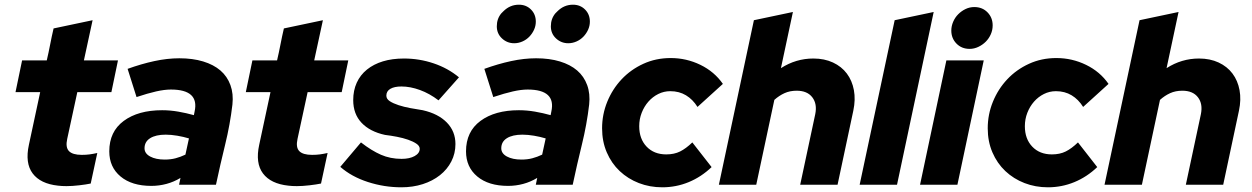

<svg xmlns="http://www.w3.org/2000/svg" viewBox="-20 -786 5326 817"><path d="M103 -170Q115 -227 127 -282Q139 -337 151 -394H46Q53 -428 60 -461.5Q67 -495 74 -529H179Q187 -563 193.5 -597Q200 -631 208 -665Q250 -674 291 -682.5Q332 -691 374 -700Q365 -657 355.5 -614.5Q346 -572 337 -529H482Q475 -495 468 -461.5Q461 -428 454 -394H309Q298 -344 287.5 -294.5Q277 -245 266 -195Q258 -159 273.5 -143Q289 -127 328 -127Q346 -127 361 -129Q376 -131 394 -135Q387 -103 380 -70Q373 -37 366 -5Q347 -1 317 2.5Q287 6 263 6Q253 6 244 5.5Q235 5 227 4Q152 -4 119 -48Q86 -92 103 -170Z M624 5Q541 5 493 -35Q445 -75 445 -142Q445 -226 506.5 -271.5Q568 -317 670 -317Q704 -317 738.5 -311Q773 -305 805 -296L808 -311Q829 -405 707 -405Q680 -405 644.5 -397Q609 -389 561 -373Q551 -403 542 -433Q533 -463 523 -493Q581 -514 636.5 -526Q692 -538 743 -538Q800 -538 844.5 -524.5Q889 -511 918 -486Q947 -461 960.5 -424Q974 -387 969 -341Q959 -256 938 -170.5Q917 -85 899 0H742Q744 -8 745 -14.5Q746 -21 748 -29Q720 -12 688.5 -3.5Q657 5 624 5ZM595 -155Q595 -133 619 -120Q643 -107 681 -107Q706 -107 727 -112.5Q748 -118 769 -128L784 -197Q761 -204 734.5 -208.5Q708 -213 685 -213Q643 -213 619 -198Q595 -183 595 -155Z M1083 -170Q1095 -227 1107 -282Q1119 -337 1131 -394H1026Q1033 -428 1040 -461.5Q1047 -495 1054 -529H1159Q1167 -563 1173.5 -597Q1180 -631 1188 -665Q1230 -674 1271 -682.5Q1312 -691 1354 -700Q1345 -657 1335.5 -614.5Q1326 -572 1317 -529H1462Q1455 -495 1448 -461.5Q1441 -428 1434 -394H1289Q1278 -344 1267.5 -294.5Q1257 -245 1246 -195Q1238 -159 1253.5 -143Q1269 -127 1308 -127Q1326 -127 1341 -129Q1356 -131 1374 -135Q1367 -103 1360 -70Q1353 -37 1346 -5Q1327 -1 1297 2.5Q1267 6 1243 6Q1233 6 1224 5.5Q1215 5 1207 4Q1132 -4 1099 -48Q1066 -92 1083 -170Z M1428 -76Q1450 -102 1472 -128Q1494 -154 1516 -180Q1561 -145 1601 -127.5Q1641 -110 1689 -110Q1723 -110 1744.5 -122Q1766 -134 1766 -153Q1766 -165 1752 -174.5Q1738 -184 1716.5 -191.5Q1695 -199 1669 -204Q1643 -209 1618 -212Q1554 -226 1518.5 -263.5Q1483 -301 1483 -360Q1483 -401 1498 -434Q1513 -467 1541.5 -490Q1570 -513 1609.5 -525Q1649 -537 1699 -537Q1764 -537 1825 -516.5Q1886 -496 1933 -457Q1911 -432 1889.5 -408Q1868 -384 1846 -359Q1808 -388 1767 -403Q1726 -418 1688 -418Q1658 -418 1641 -408Q1624 -398 1624 -379Q1624 -365 1638.5 -355.5Q1653 -346 1676 -338.5Q1699 -331 1726 -326Q1753 -321 1779 -317Q1845 -302 1881.5 -264.5Q1918 -227 1918 -173Q1918 -133 1900.5 -99Q1883 -65 1852 -40.5Q1821 -16 1779 -2.5Q1737 11 1688 11Q1615 11 1545.5 -11.5Q1476 -34 1428 -76Z M1963 0ZM2142 5Q2059 5 2011 -35Q1963 -75 1963 -142Q1963 -226 2024.5 -271.5Q2086 -317 2188 -317Q2222 -317 2256.5 -311Q2291 -305 2323 -296L2326 -311Q2347 -405 2225 -405Q2198 -405 2162.5 -397Q2127 -389 2079 -373Q2069 -403 2060 -433Q2051 -463 2041 -493Q2099 -514 2154.5 -526Q2210 -538 2261 -538Q2318 -538 2362.5 -524.5Q2407 -511 2436 -486Q2465 -461 2478.5 -424Q2492 -387 2487 -341Q2477 -256 2456 -170.5Q2435 -85 2417 0H2260Q2262 -8 2263 -14.5Q2264 -21 2266 -29Q2238 -12 2206.5 -3.5Q2175 5 2142 5ZM2113 -155Q2113 -133 2137 -120Q2161 -107 2199 -107Q2224 -107 2245 -112.5Q2266 -118 2287 -128L2302 -197Q2279 -204 2252.5 -208.5Q2226 -213 2203 -213Q2161 -213 2137 -198Q2113 -183 2113 -155ZM2168 -602Q2138 -602 2116 -622.5Q2094 -643 2094 -674Q2094 -706 2113 -729L2122 -738Q2150 -766 2188 -766Q2219 -766 2239.5 -745.5Q2260 -725 2260 -694Q2260 -676 2252.5 -659.5Q2245 -643 2232.5 -630Q2220 -617 2203 -609.5Q2186 -602 2168 -602ZM2398 -602Q2368 -602 2346 -622.5Q2324 -643 2324 -674Q2324 -706 2343 -729L2352 -738Q2380 -766 2418 -766Q2449 -766 2469.5 -745.5Q2490 -725 2490 -694Q2490 -676 2482.5 -659.5Q2475 -643 2462.5 -630Q2450 -617 2433 -609.5Q2416 -602 2398 -602Z M2815 -129Q2849 -129 2874 -141.5Q2899 -154 2926 -180Q2946 -154 2967 -127.5Q2988 -101 3008 -75Q2964 -33 2910.5 -11Q2857 11 2798 11Q2745 11 2698.5 -7Q2652 -25 2617 -58Q2582 -91 2562 -137.5Q2542 -184 2542 -240Q2542 -299 2564 -353Q2586 -407 2625 -448.5Q2664 -490 2717.5 -514.5Q2771 -539 2834 -539Q2901 -539 2960.5 -510Q3020 -481 3056 -429Q3029 -404 3002 -380Q2975 -356 2948 -331Q2928 -363 2899 -380.5Q2870 -398 2832 -398Q2805 -398 2781 -386Q2757 -374 2739 -353.5Q2721 -333 2710.5 -306Q2700 -279 2700 -249Q2700 -195 2731.5 -162Q2763 -129 2815 -129Z M3039 0Q3077 -176 3113.5 -350Q3150 -524 3188 -700Q3230 -709 3271 -717.5Q3312 -726 3354 -735Q3341 -675 3328.5 -615.5Q3316 -556 3303 -496Q3367 -537 3441 -537Q3488 -537 3524.5 -520Q3561 -503 3583.5 -473Q3606 -443 3613.5 -402.5Q3621 -362 3611 -315Q3594 -236 3577.5 -157.5Q3561 -79 3544 0H3385Q3401 -75 3417 -150Q3433 -225 3449 -300Q3458 -344 3436.5 -372Q3415 -400 3370 -400Q3341 -400 3318 -389.5Q3295 -379 3275 -361Q3255 -270 3236.5 -180.5Q3218 -91 3198 0Z M3953 -735 3797 0H3638L3787 -700Z M4106 -578Q4072 -578 4050 -600.5Q4028 -623 4028 -656Q4028 -675 4036 -693.5Q4044 -712 4057.5 -725.5Q4071 -739 4088.5 -747.5Q4106 -756 4126 -756Q4160 -756 4182 -733.5Q4204 -711 4204 -678Q4204 -658 4196 -640Q4188 -622 4174.5 -608.5Q4161 -595 4143 -586.5Q4125 -578 4106 -578ZM4166 -529Q4138 -396 4110 -264.5Q4082 -133 4054 0H3895Q3923 -133 3951 -264.5Q3979 -396 4007 -529Z M4456 -129Q4490 -129 4515 -141.5Q4540 -154 4567 -180Q4587 -154 4608 -127.5Q4629 -101 4649 -75Q4605 -33 4551.5 -11Q4498 11 4439 11Q4386 11 4339.5 -7Q4293 -25 4258 -58Q4223 -91 4203 -137.5Q4183 -184 4183 -240Q4183 -299 4205 -353Q4227 -407 4266 -448.5Q4305 -490 4358.5 -514.5Q4412 -539 4475 -539Q4542 -539 4601.5 -510Q4661 -481 4697 -429Q4670 -404 4643 -380Q4616 -356 4589 -331Q4569 -363 4540 -380.5Q4511 -398 4473 -398Q4446 -398 4422 -386Q4398 -374 4380 -353.5Q4362 -333 4351.5 -306Q4341 -279 4341 -249Q4341 -195 4372.5 -162Q4404 -129 4456 -129Z M4680 0Q4718 -176 4754.5 -350Q4791 -524 4829 -700Q4871 -709 4912 -717.5Q4953 -726 4995 -735Q4982 -675 4969.5 -615.5Q4957 -556 4944 -496Q5008 -537 5082 -537Q5129 -537 5165.5 -520Q5202 -503 5224.5 -473Q5247 -443 5254.5 -402.5Q5262 -362 5252 -315Q5235 -236 5218.5 -157.5Q5202 -79 5185 0H5026Q5042 -75 5058 -150Q5074 -225 5090 -300Q5099 -344 5077.5 -372Q5056 -400 5011 -400Q4982 -400 4959 -389.5Q4936 -379 4916 -361Q4896 -270 4877.5 -180.5Q4859 -91 4839 0Z"/></svg>

Font: Rosa Sans Black
Style: Italic
Weight: 900
Italic angle: -12°
Designer: Pentagram / MCKL
Foundry: Pentagram / MCKL
Version: Version 1.005;September 16, 2019;FontCreator 11.5.0.2425 64-